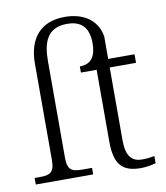

<svg xmlns="http://www.w3.org/2000/svg" viewBox="-86 -844 801 926"><g transform="rotate(-10 314.0 -381.0)"><path d="M529 10C554 10 584 5 603 -1V-36C582 -32 565 -30 542 -30C491 -30 465 -61 465 -137V-494H594V-536H465V-647C450 -732 380 -772 293 -772C175 -772 113 -698 113 -575V-105C113 -39 91 -32 35 -32H16V0H297V-32H255C199 -32 177 -39 177 -105V-575C177 -668 201 -737 299 -737C354 -737 404 -714 404 -624C404 -561 381 -524 324 -524V-494H401V-143C401 -30 439 10 529 10Z"/></g></svg>

Font: Noto Serif Light
Style: Regular
Weight: 300
Designer: Monotype Design Team
Foundry: Monotype Imaging Inc.
Version: Version 2.013